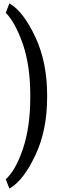

<svg xmlns="http://www.w3.org/2000/svg" viewBox="-20 -813 336 1056"><path d="M239.3 -280.3Q239.3 -94.7 173.8 42Q109.4 178.7 34.2 222.7Q33.2 222.7 31.2 222.7Q26.4 210.9 11.7 172.9Q66.4 124 106.4 4.9Q146.5 -114.3 146.5 -279.3Q146.5 -282.2 146.5 -289.1Q146.5 -452.1 105.5 -571.3Q63.5 -691.4 11.7 -742.2Q18.6 -758.8 31.2 -793Q31.2 -793 34.2 -793Q109.4 -748 173.8 -610.4Q239.3 -471.7 239.3 -288.1Q239.3 -285.2 239.3 -280.3Z"/></svg>

Font: Noto Sans Hebrew DECATHLON 
Style: Regular
Weight: 400
Designer: Monotype Design team
Version: Version 1.03 uh